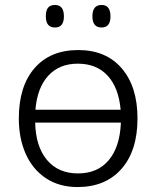

<svg xmlns="http://www.w3.org/2000/svg" viewBox="-20 -745 631 775"><path d="M165 -679Q165 -703 174 -714Q183 -725 202 -725Q238 -725 238 -679Q238 -634 202 -634Q165 -634 165 -679ZM353 -679Q353 -725 390 -725Q426 -725 426 -679Q426 -634 390 -634Q353 -634 353 -679ZM56 -267Q56 -397 119.5 -470Q183 -543 296 -543Q408 -543 471.5 -469Q535 -395 535 -267Q535 -137 470.5 -63.5Q406 10 293 10Q219 10 165.5 -25.5Q112 -61 84 -123.5Q56 -186 56 -267ZM467 -302Q459 -391 414.5 -439.5Q370 -488 294 -488Q219 -488 174.5 -439Q130 -390 123 -302ZM468 -250H122Q124 -154 169.5 -99.5Q215 -45 295 -45Q374 -45 419 -98.5Q464 -152 468 -250Z"/></svg>

Font: OpenSansMMV
Style: Light
Weight: 300
Foundry: Ascender Corporation
Version: Version 4.001